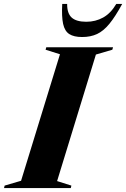

<svg xmlns="http://www.w3.org/2000/svg" viewBox="-70 -955 640 975"><path d="M234.5 -679.5 161.5 -702.5 165 -715H504L500.5 -702.5L417 -678L220 -35.5L292.5 -12.5L289.5 0H-49.5L-46.5 -12.5L37 -37ZM368.5 -844.5Q415 -844.5 453.8 -866Q492.5 -887.5 520.5 -935H550.5Q515.5 -870.5 485.5 -834Q455.5 -797.5 422.8 -782.2Q390 -767 347 -767Q305 -767 281.8 -782Q258.5 -797 250.5 -833.8Q242.5 -870.5 246 -935H271Q270.5 -887 294 -865.8Q317.5 -844.5 368.5 -844.5Z"/></svg>

Font: Newsreader 72pt
Style: Bold Italic
Weight: 700
Italic angle: -17°
Designer: Hugues Gentile
Foundry: Production Type
Version: Version 1.003; ttfautohint (v1.8.3)